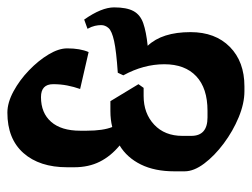

<svg xmlns="http://www.w3.org/2000/svg" viewBox="-101 -585 682 520"><g transform="rotate(-90 240.0 -325.0)"><path d="M253 -4Q220 -4 182.5 -19.5Q145 -35 111.5 -60Q78 -85 57 -113Q36 -141 36 -166V-194Q36 -247 54.5 -284.5Q73 -322 106 -342Q77 -366 62 -396Q47 -426 47 -465V-484Q47 -559 85.5 -602.5Q124 -646 195 -646Q222 -646 252.5 -629.5Q283 -613 309.5 -587.5Q336 -562 352.5 -534.5Q369 -507 369 -484Q369 -449 359 -426L259 -449Q265 -466 268.5 -484Q272 -502 272 -522Q272 -555 237 -555Q194 -555 170 -527.5Q146 -500 146 -449V-431Q146 -387 156 -362Q176 -367 199 -367H226L272 -291L262 -277H240Q193 -277 162.5 -248.5Q132 -220 132 -172V-148Q132 -104 182 -104H200Q261 -104 293.5 -134.5Q326 -165 326 -221Q326 -277 296 -332L303 -347Q362 -351 389 -357Q416 -363 424 -372Q432 -381 432 -392Q432 -400 430 -409Q428 -418 422 -429L447 -438Q480 -391 480 -357Q480 -323 470 -304.5Q460 -286 437 -278Q414 -270 376 -266Q413 -227 413 -150Q413 -83 373 -43.5Q333 -4 266 -4Z"/></g></svg>

Font: Jaini
Style: Regular
Weight: 400
Designer: Maithili Shingre, Girish Dalvi (Devanagari), Taresh Vohra (Latin)
Foundry: Ek Type
Version: Version 2.000; ttfautohint (v1.8.4.7-5d5b)